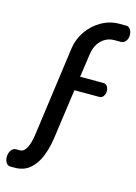

<svg xmlns="http://www.w3.org/2000/svg" viewBox="-188 -839 743 1046"><g transform="rotate(15 184.0 -315.5)"><path d="M-21 137Q-37 137 -45.5 123Q-54 109 -54 91Q-54 69 -43 53.5Q-32 38 -16 38H6Q23 38 34.5 23Q46 8 54 -16.5Q62 -41 65 -69L134 -573Q142 -626 173 -670.5Q204 -715 251 -741.5Q298 -768 350 -768H390Q404 -768 413 -755Q422 -742 422 -723Q422 -702 411 -688.5Q400 -675 385 -675H348Q319 -675 296 -661.5Q273 -648 258.5 -625Q244 -602 239 -573L219 -434H351Q365 -434 372.5 -422Q380 -410 380 -396Q380 -380 371.5 -367.5Q363 -355 349 -355H208L168 -69Q160 -16 141 31.5Q122 79 88 108Q54 137 3 137Z"/></g></svg>

Font: Dosis SemiBold
Style: Regular
Weight: 600
Designer: EdgarTolentino, PabloImpallari, IginoMarini
Foundry: EdgarTolentino, PabloImpallari, IginoMarini
Version: Version 3.001; ttfautohint (v1.8.2)